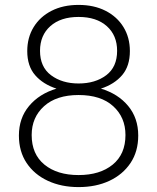

<svg xmlns="http://www.w3.org/2000/svg" viewBox="-20 -746 640 782"><path d="M300 16Q230 16 175 -9.5Q120 -35 88.5 -82Q57 -129 57 -194Q57 -265 98.5 -314.5Q140 -364 210 -385Q155 -403 123 -440Q91 -477 91 -538Q91 -593 117 -635.5Q143 -678 190 -702Q237 -726 300 -726Q363 -726 410 -702Q457 -678 483 -635.5Q509 -593 509 -538Q509 -477 477.5 -440Q446 -403 391 -385Q461 -364 502 -314.5Q543 -265 543 -194Q543 -129 511.5 -82Q480 -35 425.5 -9.5Q371 16 300 16ZM300 -406Q368 -406 412.5 -439.5Q457 -473 457 -539Q457 -602 415 -639.5Q373 -677 300 -677Q227 -677 185 -639.5Q143 -602 143 -539Q143 -473 188 -439.5Q233 -406 300 -406ZM300 -33Q387 -33 439 -75.5Q491 -118 491 -196Q491 -268 441 -313.5Q391 -359 300 -359Q210 -359 159.5 -313.5Q109 -268 109 -196Q109 -118 161 -75.5Q213 -33 300 -33Z"/></svg>

Font: Geist Mono ExtraLight
Style: Regular
Weight: 200
Monospace: yes
Designer: Basement.studio, Andrés Briganti, Mateo Zaragoza
Foundry: Basement.studio, Vercel, Andrés Briganti, Guido Ferreyra, Mateo Zaragoza
Version: Version 1.500; ttfautohint (v1.8.4.7-5d5b)